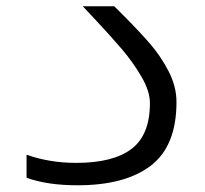

<svg xmlns="http://www.w3.org/2000/svg" viewBox="-20 -574 640 600"><path d="M63 -18.5V-90.5Q135 -65 218.5 -65Q333 -65 390.8 -108.5Q448.5 -152 448.5 -252Q448.5 -289 421.8 -334.8Q395 -380.5 359.5 -422Q324 -463.5 271.5 -519.5Q255 -537 238.5 -554.5H337L361.5 -530Q414.5 -477 448.5 -437.8Q482.5 -398.5 507 -351Q531.5 -303.5 531.5 -255Q531.5 -118 451.5 -56.5Q371.5 5 222 5Q128 5 63 -18.5Z"/></svg>

Font: JuliaMono
Style: Italic
Weight: 400
Italic angle: -9°
Monospace: yes
Designer: cormullion
Foundry: corm
Version: Version 0.057; ttfautohint (v1.8.4)